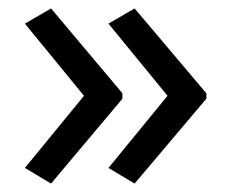

<svg xmlns="http://www.w3.org/2000/svg" viewBox="-20 -491 549 455"><path d="M469 -257 299 -56 237 -93 377 -264 237 -435 299 -471 469 -270ZM270 -257 101 -56 39 -93 179 -264 39 -435 101 -471 270 -270Z"/></svg>

Font: Noto Sans Mayan Numerals
Style: Regular
Weight: 400
Designer: Monotype Design Team
Foundry: Monotype Imaging Inc.
Version: Version 2.001; ttfautohint (v1.8.4.7-5d5b)